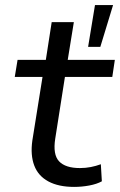

<svg xmlns="http://www.w3.org/2000/svg" viewBox="-20 -725 471 754"><path d="M271 9Q210 9 170 -12.5Q130 -34 114.5 -75Q99 -116 107 -173L147 -423H38L49 -490H160L183 -638H270L246 -490H431L421 -423H235L197 -181Q187 -118 212 -91.5Q237 -65 294 -65Q316 -65 336.5 -69Q357 -73 376 -80L380 -13Q360 -2 330.5 3.5Q301 9 271 9ZM326 -541 353 -705H424L374 -541Z"/></svg>

Font: Nunito Sans 10pt SemiExpanded
Style: Italic
Weight: 400
Width: 6
Italic angle: -9°
Designer: Vernon Adams
Foundry: Vernon Adams
Version: Version 3.101;gftools[0.9.27]